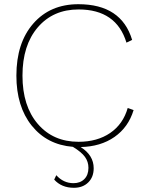

<svg xmlns="http://www.w3.org/2000/svg" viewBox="-20 -690 696 914"><path d="M616 -166Q591 -84 525 -38Q459 8 364 10Q426 49 426 111Q426 153 400 178.5Q374 204 332 204Q273 204 238 165L248 144Q282 182 330 182Q362 182 381.5 162.5Q401 143 401 109Q401 80 384.5 57Q368 34 327 9Q204 -1 131 -92Q58 -183 58 -330Q58 -486 138.5 -578Q219 -670 353 -670Q558 -670 609 -500L582 -487Q534 -645 354 -645Q233 -645 160 -560Q87 -475 87 -330Q87 -185 160 -100Q233 -15 354 -15Q443 -15 504.5 -57Q566 -99 588 -176Z"/></svg>

Font: Elaine Sans ExtraLight
Style: Regular
Weight: 275
Designer: Wei Huang
Foundry: Wei Huang
Version: Version 2.001;December 24, 2019;FontCreator 12.0.0.2547 64-b